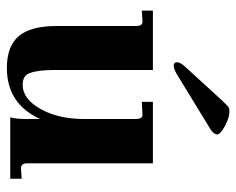

<svg xmlns="http://www.w3.org/2000/svg" viewBox="-86 -608 703 572"><g transform="rotate(90 266.0 -321.5)"><path d="M182 10Q117 10 87 -25.5Q57 -61 57 -138V-375Q57 -394 44 -394L11 -392V-425H188V-132Q188 -82 197 -59Q204 -37 232 -37Q274 -37 304 -90Q334 -143 334 -220V-374Q334 -394 322 -394L283 -392V-425H466V-51Q466 -33 479 -32L512 -34V0H329Q334 -17 334 -44V-89Q289 10 182 10ZM176 -487Q165 -487 165 -497Q165 -508 181 -524L276 -628Q291 -644 297 -649Q301 -653 312 -653Q330 -653 355 -639.5Q380 -626 380 -616Q380 -608 367 -598L200 -496Q186 -488 176 -487Z"/></g></svg>

Font: UnnaBold
Style: Bold
Weight: 700
Designer: Jorge de Buen Unna
Foundry: Omnibus-Type
Version: Version 2.008;hotconv 1.0.109;makeotfexe 2.5.65596